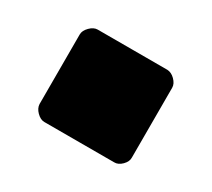

<svg xmlns="http://www.w3.org/2000/svg" viewBox="-76 -643 712 646"><g transform="rotate(-15 280.5 -320.0)"><path d="M57.6 -289.1Q46.9 -299.8 46.9 -320.3Q46.9 -339.8 57.6 -351.6Q105.5 -399.4 153.3 -447.3Q201.2 -495.1 249 -543Q259.8 -553.7 280.3 -553.7Q300.8 -553.7 311.5 -543Q359.4 -495.1 407.2 -447.3Q455.1 -399.4 502.9 -351.6Q513.7 -339.8 513.7 -320.3Q513.7 -299.8 502.9 -289.1Q455.1 -241.2 407.2 -193.4Q359.4 -145.5 311.5 -97.7Q300.8 -85.9 280.3 -85.9Q259.8 -85.9 249 -97.7Q201.2 -145.5 153.3 -193.4Q105.5 -241.2 57.6 -289.1Z"/></g></svg>

Font: Passbolt
Style: Regular
Weight: 400
Version: Version 1.0